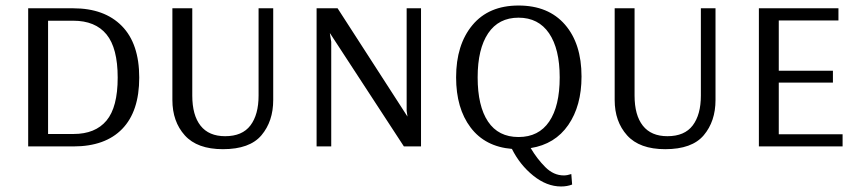

<svg xmlns="http://www.w3.org/2000/svg" viewBox="-20 -530 3114 695"><path d="M82 0V-500H245Q358 -500 421 -436Q484 -372 484 -249Q484 -127 422.5 -63.5Q361 0 246 0ZM154 -45H246Q325 -45 365.5 -93.5Q406 -142 406 -249Q406 -356 365.5 -405.5Q325 -455 245 -455H154Z M787 10Q694 10 649 -40Q604 -90 604 -168V-500H676V-184Q676 -113 706 -75Q736 -37 795 -37Q857 -37 886.5 -76Q916 -115 916 -184V-500H969V-168Q969 -91 926.5 -40.5Q884 10 787 10Z M1126 0V-500H1202L1455 -108L1452 -129V-500H1504V0H1442L1175 -409H1174L1179 -379V0Z M2011 145Q1959 145 1910.5 106Q1862 67 1833 9Q1736 1 1683.5 -68.5Q1631 -138 1631 -250Q1631 -368 1690 -439Q1749 -510 1857 -510Q1965 -510 2025 -441Q2085 -372 2085 -253Q2085 -147 2037 -77.5Q1989 -8 1901 6Q1924 45 1954 75Q1984 105 2021 105Q2033 105 2048 100L2051 138Q2033 145 2011 145ZM1857 -34Q1930 -34 1968 -90Q2006 -146 2006 -250Q2006 -353 1967.5 -409.5Q1929 -466 1857 -466Q1785 -466 1747 -409.5Q1709 -353 1709 -250Q1709 -146 1746.5 -90Q1784 -34 1857 -34Z M2388 10Q2295 10 2250 -40Q2205 -90 2205 -168V-500H2277V-184Q2277 -113 2307 -75Q2337 -37 2396 -37Q2458 -37 2487.5 -76Q2517 -115 2517 -184V-500H2570V-168Q2570 -91 2527.5 -40.5Q2485 10 2388 10Z M2727 0V-500H3015V-456H2799V-274H2995V-231H2799V-44H3030V0Z"/></svg>

Font: Arsenal SC
Style: Regular
Weight: 400
Designer: Andrij Shevchenko
Foundry: Stairsfor
Version: Version 2.001; ttfautohint (v1.8.4.7-5d5b)